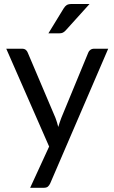

<svg xmlns="http://www.w3.org/2000/svg" viewBox="-20 -744 556 936"><path d="M507.5 -506.5 225 149.5Q220.5 159.5 213.8 165.5Q207 171.5 193 171.5H127L219.5 -29.5L10.5 -506.5H87.5Q99 -506.5 105.8 -500.8Q112.5 -495 115 -488L250.5 -169Q258.5 -148 264 -125Q271 -148.5 279 -169.5L410.5 -488Q413.5 -496 420.8 -501.2Q428 -506.5 437 -506.5ZM416.5 -724.5 300 -595.5Q293 -588 286.2 -584.8Q279.5 -581.5 269 -581.5H216L290 -702.5Q297 -714 305.2 -719.2Q313.5 -724.5 329.5 -724.5Z"/></svg>

Font: Lato
Style: Regular
Weight: 400
Designer: Lukasz Dziedzic with Adam Twardoch and Botio Nikoltchev
Foundry: tyPoland Lukasz Dziedzic
Version: Version 2.010; 2014-09-01; http://www.latofonts.com/; ttfaut